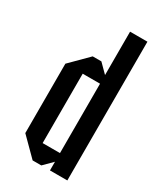

<svg xmlns="http://www.w3.org/2000/svg" viewBox="-172 -733 677 799"><g transform="rotate(30 166.5 -333.5)"><path d="M208.3 -83.3V-416.7H125V-83.3ZM291.7 0H208.3V-41.7L166.7 0H125L41.7 -83.3V-416.7L125 -500H166.7L208.3 -458.3V-666.7H291.7Z"/></g></svg>

Font: Yulong
Style: Regular
Weight: 400
Designer: GGBotNet
Foundry: f0n7.com
Version: 1.00